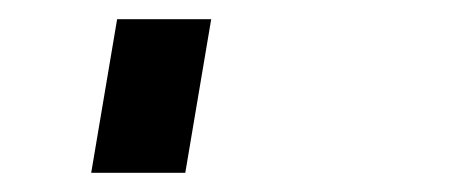

<svg xmlns="http://www.w3.org/2000/svg" viewBox="-20 34 472 200"><path d="M75 214H173L200 54H102Z"/></svg>

Font: Iosevka Sparkle Medium Oblique
Style: Regular
Weight: 500
Italic angle: -9°
Designer: Belleve Invis
Foundry: Belleve Invis
Version: Version 4.5.0; ttfautohint (v1.8.3)